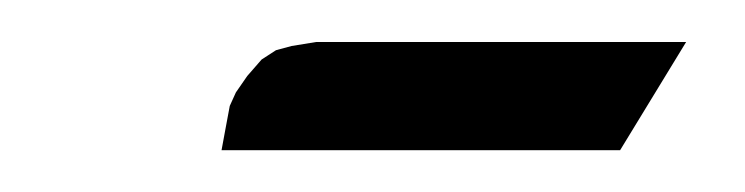

<svg xmlns="http://www.w3.org/2000/svg" viewBox="-20 -286 353 91"><path d="M85 -214.8 86.9 -225.1 88.9 -235.8 91.8 -242.2 97.2 -250 104 -257.8 110.8 -262.2 118.2 -264.2 129.9 -266.1H305.2L273.9 -214.8Z"/></svg>

Font: Petahja
Style: Italic
Weight: 400
Designer: T. Christopher White
Version: Version 1.1